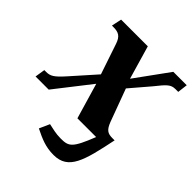

<svg xmlns="http://www.w3.org/2000/svg" viewBox="-229 -665 1022 1022"><g transform="rotate(45 282.0 -154.0)"><path d="M344 228C456 228 480 132 519 -57H502C467 -57 451 -67 434 -111L366 -295L460 -405C506 -463 521 -479 555 -479H576L583 -536H482L345 -347L290 -536H89L77 -479H89C127 -479 147 -468 161 -426L219 -254L99 -119C52 -66 34 -57 4 -57H-10L-19 0H80L237 -201L296 0H437C386 130 369 139 309 139C271 139 245 131 215 125L189 183C242 209 283 228 344 228Z"/></g></svg>

Font: Noto Serif SemiCondensed Extra
Style: Italic
Weight: 800
Width: 4
Italic angle: -12°
Designer: Monotype Design Team
Foundry: Monotype Imaging Inc.
Version: Version 1.901